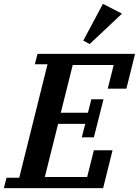

<svg xmlns="http://www.w3.org/2000/svg" viewBox="-50 -978 722 998"><path d="M-16 -54H50L197 -644H131L145 -698H652L607 -517H510L541 -640H328L266 -392H407L425 -462H488L438 -264H375L393 -334H252L183 -58H403L438 -197H535L486 0H-30ZM383 -767 485 -958 584 -907 416 -749Z"/></svg>

Font: IBM Plex Serif SmBld
Style: Italic
Weight: 600
Italic angle: -14°
Designer: Mike Abbink, Paul van der Laan, Pieter van Rosmalen
Foundry: Bold Monday
Version: Version 3.001